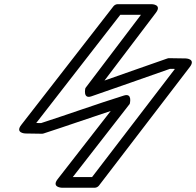

<svg xmlns="http://www.w3.org/2000/svg" viewBox="-20 -856 920 901"><path d="M150 -278.8 544.4 -786.4H641.3L380.7 -442.6C380.7 -442.6 367.5 -389.8 408.7 -403.9C527.7 -444.4 653.4 -489.9 777.7 -533L800.8 -532.6L412 -25H321.5L588.8 -368.5C588.8 -368.5 603.3 -420.8 561.6 -407.7C431.2 -366.9 306.4 -321.7 172.8 -278.4ZM79.8 -269.9C49.5 -231 99.1 -229.6 99.1 -229.6L176.3 -228.4C178.8 -228.3 182.3 -228.8 185 -229.8C186 -230.1 185.2 -229.9 186.2 -230.2C294.7 -265.3 396.4 -301.4 499.6 -335.3L250.6 -15.4C220.3 23.7 270.4 25 270.4 25H424.4C430.8 25 439.3 21.6 444.2 15.2L870.7 -541.6C900.6 -580.7 851.2 -581.8 851.2 -581.8L774 -583C771.5 -583.1 768.1 -582.6 765.3 -581.6L763.9 -581.1C664.2 -546.6 566.8 -511.6 470.3 -478L711.6 -796.3C741.4 -835.6 691.6 -836.4 691.6 -836.4H532.2C525.9 -836.4 517.4 -833 512.5 -826.7Z"/></svg>

Font: Stormning Aesir
Style: Bold
Weight: 400
Designer: Robert Jablonski, Mew Too
Foundry: Cannot Into Space Fonts
Version: Version 0.90